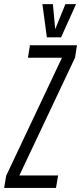

<svg xmlns="http://www.w3.org/2000/svg" viewBox="-52 -922 397 942"><path d="M-31.6 0 -21.8 -59.6 252 -638.8H85.1L94.9 -700H325.6L316.2 -639.1L43 -61.2H233.1L222.7 0ZM321.2 -901.7 247.6 -738.8H178L156 -901.7H207.5L218.9 -778.8L268.9 -901.7Z"/></svg>

Font: Georama
Style: Italic
Weight: 400
Width: 2
Italic angle: -9°
Designer: Jean-Baptiste Levee
Foundry: Production Type
Version: Version 1.000